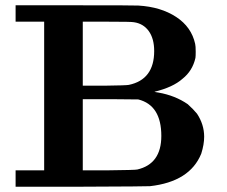

<svg xmlns="http://www.w3.org/2000/svg" viewBox="-20 -706 858 726"><path d="M39 -624V-686H264Q494 -686 503 -685Q588 -680 646 -642Q704 -604 718 -540Q720 -532 720 -510Q720 -493 719 -487Q708 -438 670 -408Q634 -376 564 -359Q565 -358 579 -356Q642 -345 690 -312Q712 -292 725 -276Q752 -235 752 -189Q752 -160 741 -125Q698 -19 547 -2Q543 -1 288 0H39V-62H147V-624ZM563 -513Q563 -560 542.5 -588.5Q522 -617 486 -622Q479 -624 385 -624H293V-382H375Q458 -383 467 -385Q563 -405 563 -513ZM590 -192Q590 -308 503 -330L398 -331H293V-62H391Q490 -63 499 -65Q590 -86 590 -192Z"/></svg>

Font: KaTeX_Main
Style: Bold
Weight: 700
Version: Version 1.1; ttfautohint (v1.3)